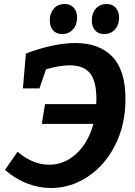

<svg xmlns="http://www.w3.org/2000/svg" viewBox="-20 -932 676 964"><path d="M610 -435Q610 -306 558.5 -204Q507 -102 421 -45Q335 12 236 12Q176 12 117 -10.5Q58 -33 5 -79L68 -170Q145 -105 227 -105Q303 -105 363 -160Q423 -215 449 -310H190L206 -409H463Q464 -417 464 -434Q464 -525 432 -564.5Q400 -604 329 -604Q279 -604 211 -584L178 -488H95L110 -663Q250 -716 358 -716Q479 -716 544.5 -647Q610 -578 610 -435ZM230 -830Q230 -866 250.5 -889Q271 -912 304 -912Q333 -912 350 -893.5Q367 -875 367 -843Q367 -807 346 -784Q325 -761 292 -761Q263 -761 246.5 -779.5Q230 -798 230 -830ZM441 -830Q441 -866 461.5 -889Q482 -912 515 -912Q544 -912 561 -893Q578 -874 578 -843Q578 -807 557 -784Q536 -761 503 -761Q474 -761 457.5 -779.5Q441 -798 441 -830Z"/></svg>

Font: Bitter Pro
Style: Bold Italic
Weight: 700
Italic angle: -9°
Designer: Sol Matas, and Bitter project Authors
Foundry: Sol Matas
Version: Version 1.010